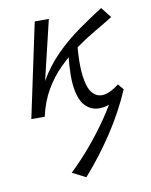

<svg xmlns="http://www.w3.org/2000/svg" viewBox="-81 -481 652 831"><g transform="rotate(-10 245.0 -66.0)"><path d="M74 0Q89 -85 125.5 -149Q162 -213 211 -262Q260 -311 314.5 -349.5Q369 -388 421 -421L457 -375Q422 -353 379.5 -328.5Q337 -304 293.5 -273Q250 -242 210.5 -203Q171 -164 142 -114Q113 -64 99 0ZM231 289 172 259Q220 213 264 161Q308 109 346.5 52.5Q385 -4 413 -60L456 -58Q417 34 357.5 124Q298 214 231 289ZM40 0 128 -414H190L91 0ZM338 5Q304 5 279 -19Q254 -43 245 -98.5Q236 -154 247 -248L293 -294Q284 -200 291 -146.5Q298 -93 316 -71Q334 -49 359 -49Q374 -49 388.5 -55Q403 -61 415.5 -69Q428 -77 435 -83L456 -58Q429 -30 401 -12.5Q373 5 338 5Z"/></g></svg>

Font: Ysabeau Office
Style: Italic
Weight: 400
Italic angle: -12°
Designer: Christian Thalmann (Catharsis Fonts)
Version: Version 2.001;gftools[0.9.30]; featfreeze: tnum,lnum,ss02